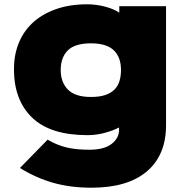

<svg xmlns="http://www.w3.org/2000/svg" viewBox="-20 -660 869 895"><path d="M754 -631V-76Q754 63 664.5 139Q575 215 406 215Q308 215 227.5 192Q147 169 73 123L202 -9Q244 16 289 27Q334 38 396 38Q465 38 500 11Q535 -16 535 -55V-65H533Q507 -51 467.5 -40.5Q428 -30 388 -30Q215 -30 130 -111.5Q45 -193 45 -338Q45 -402 66.5 -457Q88 -512 131 -552.5Q174 -593 238.5 -616.5Q303 -640 388 -640Q408 -640 430 -637Q452 -634 472 -628.5Q492 -623 508.5 -616Q525 -609 534 -602H536V-631ZM544 -334Q544 -393 510.5 -425.5Q477 -458 404 -458Q329 -458 296 -425Q263 -392 263 -334Q263 -276 297 -242Q331 -208 404 -208Q444 -208 470.5 -217Q497 -226 513.5 -242.5Q530 -259 537 -282.5Q544 -306 544 -334Z"/></svg>

Font: TypoPRO Sinkin Sans
Style: 900 X Black
Weight: 950
Designer: Keith Bates
Foundry: K-Type
Version: Sinkin Sans (version 1.0)  by Keith Bates   •   © 2014   www